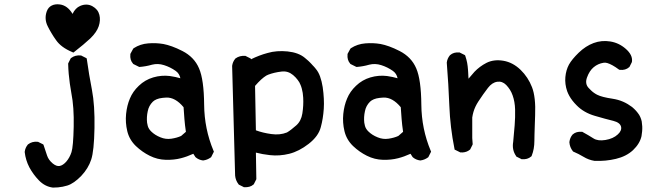

<svg xmlns="http://www.w3.org/2000/svg" viewBox="-20 -727 3040 884"><path d="M223.6 136.7Q187 132.3 159.2 103.5Q132.8 76.2 115.2 43.5Q98.1 10.7 93.8 -26.4V-27.3V-28.3Q96.2 -46.9 107.9 -61L108.4 -62L109.4 -62.5Q127.9 -76.7 153.3 -74.2H155.3L156.7 -73.2L176.3 -63.5L179.7 -61.5L181.2 -57.6L196.8 -10.7Q203.6 9.8 223.1 25.9Q240.7 40 254.9 37.1Q270 34.2 285.2 17.1Q300.8 -1 309.1 -26.4Q317.4 -52.2 319.3 -143.1Q321.3 -234.4 308.6 -297.9Q304.7 -319.8 301.5 -342Q298.3 -364.3 296.4 -386.7Q294.4 -409.2 293.9 -432.1V-434.6L294.9 -437L304.7 -456.5L305.7 -458.5L307.6 -460Q326.2 -474.1 351.6 -471.7H353.5L355 -470.7L374.5 -460.9L378.9 -458.5L379.9 -453.6Q384.8 -418.5 390.6 -383.5Q396.5 -348.6 403.3 -313.5Q417 -242.2 415 -137.2Q413.1 -31.7 399.9 7.8Q386.7 48.3 354 83Q337.4 100.1 321.3 111.3Q305.2 122.6 289.6 127.4Q279.3 130.4 268.8 132.6Q258.3 134.8 247.3 135.7Q236.3 136.7 224.6 136.7H224.1ZM312.5 -487.3Q261.2 -508.8 238.3 -542Q232.4 -549.8 227.5 -557.6Q222.7 -565.4 217.8 -573.2Q212.9 -581.1 208.5 -589.1Q204.1 -597.2 200.2 -605Q191.4 -622.1 190.2 -639.6Q189 -657.2 195.3 -674.8Q202.1 -693.4 218 -701.4Q233.9 -709.5 255.9 -706.5Q291 -701.7 314 -663.1Q327.1 -690.4 349.1 -699.7Q363.8 -706.1 378.2 -705.8Q392.6 -705.6 405.8 -698.2Q431.2 -684.1 437.5 -658.7Q443.8 -634.3 434.6 -606.4Q425.3 -578.6 395.5 -549.8Q366.7 -522.9 322.3 -488.3L317.9 -484.9Z M914.1 11.7Q895.5 9.3 881.3 -2.4L880.4 -3.4L879.4 -4.4L870.1 -19Q840.3 -5.4 813 1.5Q781.2 9.8 743.2 8.8Q704.6 7.8 669.4 -9.8Q634.8 -26.9 605.5 -54.7Q575.2 -84 565.9 -123.5Q556.6 -162.6 560.5 -202.1Q564.5 -241.7 578.1 -273.4Q591.3 -305.7 619.1 -332Q647.5 -359.4 685.5 -370.6Q723.6 -381.8 762.2 -377Q789.1 -373 810.5 -366.7Q806.2 -388.2 789.1 -400.4Q764.2 -418 734.9 -427.2Q707 -436 680.2 -429.2Q665 -424.8 651.1 -422.4Q637.2 -419.9 624 -418.9H621.1L618.7 -419.9L595.2 -431.6L593.3 -432.6L592.3 -434.1Q577.6 -450.7 580.1 -476.6V-478.5L581.1 -480.5L592.8 -502L594.2 -503.9L596.2 -505.4Q625.5 -524.4 662.1 -527.3Q697.8 -530.3 732.4 -524.4Q750.5 -521 772.2 -513.2Q793.9 -505.4 819.8 -492.2Q846.7 -478.5 866 -458.5Q885.3 -438.5 896.5 -412.1Q918.9 -360.4 919.9 -245.1Q920.9 -133.8 962.9 -33.2L964.8 -28.8L962.9 -24.9L953.1 -5.4L952.1 -3.4L950.2 -2Q934.6 9.3 916 11.7H915ZM814 -101.1 835.9 -120.1Q833.5 -136.7 831.8 -151.1Q830.1 -165.5 829.1 -179.2Q827.1 -205.6 825.2 -233.4Q787.1 -279.3 745.6 -277.8Q736.3 -277.3 728.3 -276.4Q720.2 -275.4 713.6 -273.9Q707 -272.5 701.4 -270Q695.8 -267.6 691.4 -264.9Q687 -262.2 683.6 -258.8Q665 -240.2 660.2 -214.8Q654.3 -188 657.2 -162.1Q658.2 -154.3 660.4 -147Q662.6 -139.6 666.5 -133.5Q670.4 -127.4 675.8 -122.1Q692.9 -105 718.8 -94.7Q743.2 -84.5 769 -88.4Q794.9 -92.3 814 -101.1Z M1101.1 133.8 1081.5 124 1079.6 123 1078.1 121.1Q1071.3 112.3 1067.4 102.3Q1063.5 92.3 1062.5 81.1V80.6L1048.8 -422.4V-423.3V-423.8Q1051.3 -442.4 1063 -456.5L1063.5 -457.5L1064.5 -458Q1073.7 -464.8 1085 -467.8Q1096.2 -470.7 1108.4 -469.7H1110.4L1111.8 -468.8L1131.3 -459L1134.8 -457L1135.7 -454.1Q1173.3 -472.7 1211.4 -482.9Q1232.9 -489.3 1256.3 -491Q1279.8 -492.7 1304.2 -490.2Q1354.5 -484.9 1383.3 -460.9Q1385.7 -459 1388.4 -456.5Q1391.1 -454.1 1393.8 -451.9Q1396.5 -449.7 1399.2 -447.3Q1401.9 -444.8 1404.3 -442.4Q1406.7 -439.9 1409.2 -437.5Q1411.6 -435.1 1414.1 -432.4Q1416.5 -429.7 1418.9 -427Q1421.4 -424.3 1423.8 -421.9Q1426.3 -419.4 1428.7 -416.5Q1431.2 -413.6 1433.1 -411.1Q1445.8 -396.5 1453.6 -375Q1461.4 -353.5 1465.8 -325.7Q1469.7 -298.3 1470.9 -273.4Q1472.2 -248.5 1470.7 -226.1Q1469.2 -203.6 1465.8 -182.4Q1462.4 -161.1 1457 -141.6Q1446.3 -99.6 1400.9 -64.5Q1356.9 -30.3 1312 -19Q1267.1 -7.8 1223.1 -12.7Q1187.5 -16.6 1158.2 -24.4L1160.2 95.7V98.1L1159.2 100.1L1149.4 119.6L1148.4 121.6L1147 122.6Q1138.7 129.9 1127.9 132.8Q1117.2 135.7 1104.5 134.8H1102.5ZM1301.3 -117.2Q1310.5 -122.6 1321.3 -130.9Q1332 -139.2 1344.2 -149.9Q1366.7 -169.9 1372.1 -204.6Q1377.9 -241.7 1376 -276.9Q1375.5 -288.6 1373.8 -299.1Q1372.1 -309.6 1369.6 -318.8Q1367.2 -328.1 1363.8 -335.9Q1361.3 -342.3 1358.2 -347.9Q1355 -353.5 1350.6 -359.1Q1346.2 -364.7 1341.1 -370.4Q1335.9 -376 1329.6 -381.3Q1317.9 -391.1 1304.7 -395.3Q1291.5 -399.4 1275.9 -397.5Q1242.7 -393.6 1215.3 -383.3Q1210.9 -381.8 1205.6 -378.7Q1200.2 -375.5 1194.3 -370.8Q1188.5 -366.2 1181.9 -360.4Q1175.3 -354.5 1168.5 -347.2Q1161.6 -339.8 1154.3 -331.5L1158.2 -127Q1189.9 -115.2 1228.5 -109.9Q1268.6 -104 1301.3 -117.2Z M1914.1 11.7Q1895.5 9.3 1881.3 -2.4L1880.4 -3.4L1879.4 -4.4L1870.1 -19Q1840.3 -5.4 1813 1.5Q1781.2 9.8 1743.2 8.8Q1704.6 7.8 1669.4 -9.8Q1634.8 -26.9 1605.5 -54.7Q1575.2 -84 1565.9 -123.5Q1556.6 -162.6 1560.5 -202.1Q1564.5 -241.7 1578.1 -273.4Q1591.3 -305.7 1619.1 -332Q1647.5 -359.4 1685.5 -370.6Q1723.6 -381.8 1762.2 -377Q1789.1 -373 1810.5 -366.7Q1806.2 -388.2 1789.1 -400.4Q1764.2 -418 1734.9 -427.2Q1707 -436 1680.2 -429.2Q1665 -424.8 1651.1 -422.4Q1637.2 -419.9 1624 -418.9H1621.1L1618.7 -419.9L1595.2 -431.6L1593.3 -432.6L1592.3 -434.1Q1577.6 -450.7 1580.1 -476.6V-478.5L1581.1 -480.5L1592.8 -502L1594.2 -503.9L1596.2 -505.4Q1625.5 -524.4 1662.1 -527.3Q1697.8 -530.3 1732.4 -524.4Q1750.5 -521 1772.2 -513.2Q1793.9 -505.4 1819.8 -492.2Q1846.7 -478.5 1866 -458.5Q1885.3 -438.5 1896.5 -412.1Q1918.9 -360.4 1919.9 -245.1Q1920.9 -133.8 1962.9 -33.2L1964.8 -28.8L1962.9 -24.9L1953.1 -5.4L1952.1 -3.4L1950.2 -2Q1934.6 9.3 1916 11.7H1915ZM1814 -101.1 1835.9 -120.1Q1833.5 -136.7 1831.8 -151.1Q1830.1 -165.5 1829.1 -179.2Q1827.1 -205.6 1825.2 -233.4Q1787.1 -279.3 1745.6 -277.8Q1736.3 -277.3 1728.3 -276.4Q1720.2 -275.4 1713.6 -273.9Q1707 -272.5 1701.4 -270Q1695.8 -267.6 1691.4 -264.9Q1687 -262.2 1683.6 -258.8Q1665 -240.2 1660.2 -214.8Q1654.3 -188 1657.2 -162.1Q1658.2 -154.3 1660.4 -147Q1662.6 -139.6 1666.5 -133.5Q1670.4 -127.4 1675.8 -122.1Q1692.9 -105 1718.8 -94.7Q1743.2 -84.5 1769 -88.4Q1794.9 -92.3 1814 -101.1Z M2379.4 4.9 2359.9 -4.9 2357.4 -5.9 2356.4 -8.3Q2336.4 -36.6 2342.8 -73.7Q2346.7 -113.3 2349.6 -150.4Q2352.5 -187 2351.6 -223.1Q2350.6 -258.8 2340.3 -287.6Q2335.4 -301.8 2327.9 -313.7Q2320.3 -325.7 2310.5 -335.9Q2292.5 -354 2269.5 -350.6Q2245.6 -347.2 2226.6 -322.3Q2215.8 -308.1 2204.6 -292.5Q2193.4 -276.9 2182.1 -259.3Q2174.8 -248 2169.2 -236.3Q2163.6 -224.6 2159.9 -211.9Q2156.2 -199.2 2154.3 -186V-91.3L2156.2 -64.9V-62.5L2155.3 -60.1L2145.5 -40.5L2144.5 -38.6L2143.1 -37.6Q2139.6 -34.7 2135.7 -32.5Q2131.8 -30.3 2127.9 -28.8Q2124 -27.3 2119.4 -26.4Q2114.7 -25.4 2110.1 -25.1Q2105.5 -24.9 2100.6 -25.4H2098.6L2097.2 -26.4L2077.6 -36.1L2073.2 -38.1L2072.3 -43Q2052.7 -140.6 2048.8 -240.7Q2044.9 -340.3 2037.1 -437.5V-438.5V-439.5Q2039.6 -458 2051.3 -472.2L2051.8 -472.7L2052.2 -473.1Q2068.8 -487.8 2094.7 -485.4H2096.7L2098.1 -484.4L2117.7 -474.6L2121.1 -472.7L2122.6 -468.8Q2125 -461.4 2127.2 -453.6Q2129.4 -445.8 2130.9 -437.7Q2132.3 -429.7 2133.3 -421.4Q2134.3 -413.1 2134.8 -404.8Q2135.3 -399.9 2135.5 -394.8Q2135.7 -389.6 2136 -384.8Q2136.2 -379.9 2136.5 -374.8Q2136.7 -369.6 2137.2 -364.7Q2150.9 -381.3 2164.6 -396.5Q2176.3 -408.7 2189.9 -418.9Q2203.6 -429.2 2219.7 -437.5Q2253.4 -454.6 2297.4 -447.3Q2341.3 -439.9 2377 -405.3Q2411.6 -371.6 2429.4 -325.7Q2447.3 -279.8 2443.8 -195.8Q2442.9 -168.5 2442.1 -146.2Q2441.4 -124 2440.9 -107.2Q2440.4 -90.3 2440.4 -78.6Q2440.4 -41 2428.2 -10.3L2427.2 -7.8L2425.3 -6.3Q2408.7 8.3 2382.8 5.9H2380.9Z M2717.3 13.7Q2689.9 9.3 2666 -5.4Q2644 -18.6 2621.1 -28.3L2618.7 -29.3L2617.2 -31.2Q2610.4 -40 2606.4 -50Q2602.5 -60.1 2601.6 -71.3V-72.3V-73.2Q2604 -92.8 2615.7 -106.9L2616.2 -107.4L2616.7 -107.9Q2633.3 -122.6 2659.2 -120.1H2661.1L2662.6 -119.1Q2688.5 -105 2712.4 -89.8Q2732.4 -76.7 2767.6 -82.5Q2803.2 -88.4 2824.2 -107.9Q2843.8 -125.5 2839.4 -144Q2834.5 -162.6 2804.2 -170.4Q2768.1 -179.2 2718.3 -193.8Q2692.9 -201.2 2671.9 -213.4Q2650.9 -225.6 2634.8 -242.2Q2624 -252.9 2615.7 -263.7Q2607.4 -274.4 2601.3 -285.4Q2595.2 -296.4 2591.3 -307.1Q2580.1 -339.8 2583 -372.1Q2585.9 -404.3 2599.6 -429.7Q2613.3 -454.1 2644.5 -484.4Q2676.3 -515.1 2712.9 -528.8Q2750 -542.5 2789.6 -536.1Q2829.6 -529.8 2860.8 -502.4Q2894 -473.6 2889.6 -442.9L2889.2 -441.4L2888.7 -439.9L2878.9 -420.4L2877.9 -418.5L2876.5 -417.5Q2859.9 -402.8 2834 -405.3L2831.5 -405.8L2829.1 -407.2Q2813.5 -418.9 2799.6 -426.5Q2785.6 -434.1 2775.9 -436.8Q2766.1 -439.5 2758.8 -438Q2733.4 -434.1 2713.6 -417.7Q2693.8 -401.4 2682.6 -370.1Q2672.4 -341.8 2689.5 -322.8Q2692.9 -319.3 2696.3 -315.9Q2699.7 -312.5 2702.9 -309.3Q2706.1 -306.2 2709.5 -303.5Q2712.9 -300.8 2716.3 -298.6Q2719.7 -296.4 2723.1 -294.2Q2726.6 -292 2730 -290.5Q2751 -279.8 2799.8 -272.5Q2813 -270.5 2825.2 -267.1Q2837.4 -263.7 2848.6 -258.8Q2859.9 -253.9 2870.1 -247.8Q2880.4 -241.7 2890.1 -234.4Q2895 -230 2899.9 -225.6Q2904.8 -221.2 2908.7 -216.6Q2912.6 -211.9 2916.3 -207.3Q2919.9 -202.6 2922.9 -198Q2925.8 -193.4 2928 -188.2Q2930.2 -183.1 2931.9 -178Q2933.6 -172.9 2934.6 -168Q2936.5 -156.2 2937 -145Q2937.5 -133.8 2936.5 -122.6Q2935.5 -111.3 2933.6 -100.1Q2925.8 -65.4 2894.5 -35.6Q2863.3 -6.8 2815.9 4.4Q2769.5 15.6 2718.3 13.7H2717.8Z"/></svg>

Font: NaikaiFont
Style: Bold
Weight: 700
Version: Version 1.89